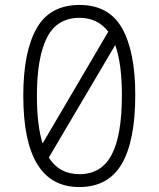

<svg xmlns="http://www.w3.org/2000/svg" viewBox="-20 -745 640 775"><path d="M526 -362Q526 -177 471.5 -83.5Q417 10 300 10Q74 10 74 -359Q74 -535 127.5 -630Q181 -725 301 -725Q420 -725 473 -630.5Q526 -536 526 -362ZM129 -359Q129 -238 152 -166L417 -617Q375 -673 301 -673Q210 -673 169.5 -593Q129 -513 129 -359ZM472 -361Q472 -489 445 -563L177 -109Q219 -42 301 -42Q389 -42 430.5 -120Q472 -198 472 -361Z"/></svg>

Font: Noto Sans Mono UI Light
Style: Regular
Weight: 300
Monospace: yes
Designer: Monotype Design team
Foundry: Monotype Imaging Inc.
Version: Version 1.000